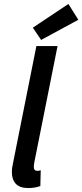

<svg xmlns="http://www.w3.org/2000/svg" viewBox="-20 -939 416 971"><path d="M123 12Q80 12 60 -9.5Q40 -31 40 -68Q40 -91 47 -120L164 -706H271L153 -115Q152 -108 151.5 -103.5Q151 -99 151 -96Q151 -75 168 -75Q173 -75 176 -75.5Q179 -76 186 -78L184 2Q173 6 158 9Q143 12 123 12ZM188 -737 146 -799 326 -919 376 -839Z"/></svg>

Font: Source Sans Pro SemiBold
Style: Italic
Weight: 600
Italic angle: -11°
Designer: Paul D. Hunt
Foundry: Adobe Systems Incorporated
Version: Version 1.095;hotconv 1.0.109;makeotfexe 2.5.65596